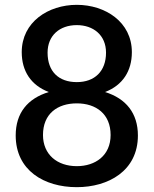

<svg xmlns="http://www.w3.org/2000/svg" viewBox="-20 -767 636 795"><path d="M415 -386C488 -414 526 -473 526 -551C526 -676 416 -747 298 -747C180 -747 70 -676 70 -551C70 -473 108 -414 182 -386C94 -359 45 -299 45 -206C45 -62 162 8 298 8C428 8 551 -59 551 -206C551 -298 502 -359 415 -386ZM298 -663C366 -663 419 -622 419 -549C419 -472 372 -427 298 -427C223 -427 177 -471 177 -549C177 -620 227 -663 298 -663ZM298 -79C217 -79 158 -127 158 -208C158 -296 218 -339 298 -339C378 -339 438 -295 438 -208C438 -123 375 -79 298 -79Z"/></svg>

Font: Spoqa Han Sans Neo Medium
Style: Regular
Weight: 500
Designer: [Spoqa Han Sans Neo] Dong-huui Kim ___ Younghwa Kang ___ Yujin Lee ___ [Noto Sans] Ryoko NISHIZUKA ____ (kana & ideograp
Foundry: Spoqa (http://www.spoqa-han-sans.com)
Version: Version 1.100;hotconv 1.0.109;makeotfexe 2.5.65596